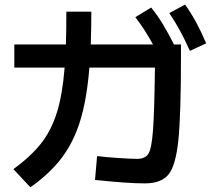

<svg xmlns="http://www.w3.org/2000/svg" viewBox="-20 -792 904 818"><path d="M384.8 -25.4 393.6 -127Q429.2 -122.6 483.2 -118.9Q537.1 -115.2 564.5 -115.2Q598.6 -115.2 612.3 -137.2Q626 -159.2 631.8 -236.1Q637.7 -313 640.1 -503.9H360.8Q350.1 -369.6 321.8 -277.8Q293.5 -186 242.7 -119.1Q191.9 -52.2 109.4 5.9L37.1 -71.3Q111.3 -125.5 154.8 -180.7Q198.2 -235.8 222.2 -312Q246.1 -388.2 255.4 -503.9H41V-602.5H260.7Q262.7 -659.2 262.7 -742.2H369.1Q369.1 -674.8 366.7 -602.5H631.8Q596.7 -667 556.6 -718.8L624 -759.8Q651.4 -726.1 674.1 -688.5Q696.8 -650.9 721.2 -602.5H751V-549.8Q751 -304.7 740 -195.8Q729 -86.9 698 -48.8Q667 -10.7 596.7 -10.7Q523.9 -10.7 384.8 -25.4ZM701.2 -736.3 768.6 -772.5Q794.9 -735.4 816.4 -695.6Q837.9 -655.8 858.4 -607.4L789.1 -575.2Q768.1 -622.1 747.3 -660.4Q726.6 -698.7 701.2 -736.3Z"/></svg>

Font: Pretendard GOV SemiBold
Style: Regular
Weight: 600
Designer: Base glyphs from Inter by Rasmus Andersson; Hangeul glyphs from Noto Sans CJK(Source Han Sans) by Jang Soo-young and Kan
Foundry: Kil Hyung-jin
Version: Version 1.309